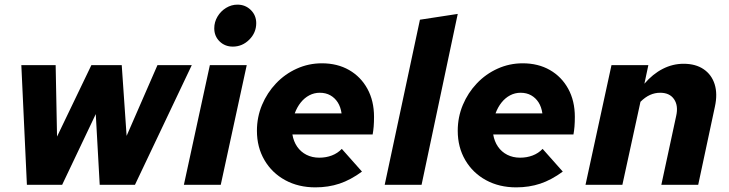

<svg xmlns="http://www.w3.org/2000/svg" viewBox="-20 -797 3145 828"><path d="M96 0 72 -516H220L226 -208L374 -516H505L526 -211L659 -516H807L562 0H410L393 -305L248 0Z M984 -596Q950 -596 927 -618.5Q904 -641 904 -675Q904 -702 918 -725.5Q932 -749 955 -763Q978 -777 1004 -777Q1038 -777 1061.5 -754Q1085 -731 1085 -697Q1085 -656 1055 -626Q1025 -596 984 -596ZM773 0 885 -516H1044L932 0Z M1340 11Q1267 11 1210 -20Q1153 -51 1120.5 -106.5Q1088 -162 1088 -233Q1088 -292 1110 -344.5Q1132 -397 1170.5 -437.5Q1209 -478 1260 -501Q1311 -524 1368 -524Q1435 -524 1485.5 -495Q1536 -466 1564.5 -414Q1593 -362 1593 -293Q1593 -270 1591.5 -251.5Q1590 -233 1587 -217H1241Q1246 -187 1261.5 -164.5Q1277 -142 1301.5 -129.5Q1326 -117 1357 -117Q1386 -117 1411 -126.5Q1436 -136 1454 -155L1541 -57Q1492 -21 1444 -5Q1396 11 1340 11ZM1251 -308H1453Q1449 -336 1436.5 -355.5Q1424 -375 1404.5 -386Q1385 -397 1359 -397Q1335 -397 1314 -386Q1293 -375 1277 -355Q1261 -335 1251 -308Z M1639 0 1791 -712 1954 -737 1798 0Z M2206 11Q2133 11 2076 -20Q2019 -51 1986.5 -106.5Q1954 -162 1954 -233Q1954 -292 1976 -344.5Q1998 -397 2036.5 -437.5Q2075 -478 2126 -501Q2177 -524 2234 -524Q2301 -524 2351.5 -495Q2402 -466 2430.5 -414Q2459 -362 2459 -293Q2459 -270 2457.5 -251.5Q2456 -233 2453 -217H2107Q2112 -187 2127.5 -164.5Q2143 -142 2167.5 -129.5Q2192 -117 2223 -117Q2252 -117 2277 -126.5Q2302 -136 2320 -155L2407 -57Q2358 -21 2310 -5Q2262 11 2206 11ZM2117 -308H2319Q2315 -336 2302.5 -355.5Q2290 -375 2270.5 -386Q2251 -397 2225 -397Q2201 -397 2180 -386Q2159 -375 2143 -355Q2127 -335 2117 -308Z M2505 0 2617 -516H2776L2759 -436Q2795 -478 2838 -500Q2881 -522 2928 -522Q2980 -522 3014.5 -498.5Q3049 -475 3062 -433.5Q3075 -392 3063 -337L2991 0H2832L2896 -297Q2906 -341 2887 -369Q2868 -397 2827 -397Q2804 -397 2783 -387.5Q2762 -378 2742 -358L2664 0Z"/></svg>

Font: Red Hat Text
Style: Italic
Weight: 300
Italic angle: -12°
Designer: Pentagram, MCKL
Foundry: Pentagram, MCKL
Version: Version 1.023